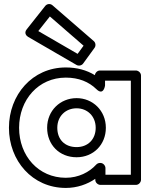

<svg xmlns="http://www.w3.org/2000/svg" viewBox="-20 -885 752 945"><path d="M225.4 -804 391.3 -660.1 362 -619.9 168.5 -732.1ZM238.4 -858.9C226.5 -869.2 210.5 -865.8 202.4 -855.5L111.4 -740.5C97.1 -722.5 109.9 -708.3 118.5 -703.4L356.5 -565.4C366.6 -559.5 381.5 -561.7 389.2 -572.3L445.2 -649.3C452.5 -659.4 451.2 -674.4 441.4 -682.9ZM24 -256C24 -94.3 138.8 40 304 40C359.7 40 410 21.9 449 -4.9V0C449 15.1 463.3 25 474 25H649C664.1 25 674 10.7 674 0V-513C674 -528.1 659.7 -538 649 -538H472C457.7 -538 447.9 -525 447.1 -515C405.8 -540.2 358.1 -553 304 -553C138.7 -553 24 -417.6 24 -256ZM74 -256C74 -394.4 169.3 -503 304 -503C367.4 -503 417.5 -482.3 454.5 -446.1C490 -411.5 497 -464 497 -464V-488H624V-25H499V-58C499 -68.7 489.1 -83 474 -83H472C465.7 -83 458.3 -80.1 453.5 -74.8C420 -37.8 366.5 -10 304 -10C169.2 -10 74 -117.7 74 -256ZM262 -256C262 -313.3 303.2 -352 357 -352C409.6 -352 451 -313.4 451 -256C451 -199.2 412.6 -161 357 -161C298.3 -161 262 -198.9 262 -256ZM212 -256C212 -173.1 271.7 -111 357 -111C439.4 -111 501 -172.8 501 -256C501 -340.6 436.4 -402 357 -402C276.8 -402 212 -340.7 212 -256Z"/></svg>

Font: Hussar Ekologiczny
Style: Regular
Weight: 400
Foundry: Cannot Into Space Fonts
Version: Version 0.97